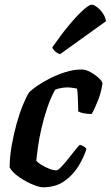

<svg xmlns="http://www.w3.org/2000/svg" viewBox="-20 -795 470 815"><path d="M163 0Q147 0 118 -12Q89 -24 61 -43.5Q33 -63 21 -84Q21 -128 29.5 -176.5Q38 -225 50.5 -270Q63 -315 77.5 -350Q92 -385 103 -402Q113 -413 136.5 -429.5Q160 -446 191.5 -462Q223 -478 258 -489Q293 -500 326 -500Q344 -500 364 -489Q384 -478 399 -464Q414 -450 415 -441Q410 -404 395.5 -367.5Q381 -331 369 -311Q350 -311 334 -314.5Q318 -318 312 -322Q312 -330 311.5 -349.5Q311 -369 310 -389Q309 -409 307 -419Q296 -421 285.5 -422.5Q275 -424 266 -424Q254 -424 240 -421.5Q226 -419 214 -414Q195 -380 180.5 -337Q166 -294 156 -250.5Q146 -207 141 -170.5Q136 -134 134 -113Q140 -105 155.5 -95.5Q171 -86 188.5 -79Q206 -72 219 -72Q226 -72 239 -85.5Q252 -99 267 -117.5Q282 -136 295.5 -153.5Q309 -171 318 -180Q327 -179 335.5 -173.5Q344 -168 347 -163Q337 -130 314.5 -92Q292 -54 254.5 -27Q217 0 163 0ZM235 -565Q224 -568 214 -577Q204 -586 202 -594Q238 -646 272 -687Q306 -728 332 -751.5Q358 -775 369 -775Q379 -775 393 -764Q407 -753 417.5 -737Q428 -721 430 -705Z"/></svg>

Font: Texturina
Style: Bold Italic
Weight: 700
Italic angle: -11°
Designer: Guillermo Torres Carreño
Foundry: Omnibus-Type
Version: Version 1.002; ttfautohint (v1.8.3)